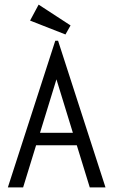

<svg xmlns="http://www.w3.org/2000/svg" viewBox="-20 -810 490 830"><path d="M368 0 312 -182H136L80 0H14L219 -634H231L436 0ZM224 -467 153 -236H295ZM263 -661 110 -721 147 -790 285 -700Z"/></svg>

Font: Inconsolata SemiCondensed
Style: Regular
Weight: 400
Width: 4
Monospace: yes
Designer: Raph Levien, Cyreal, Brenton Simpson
Foundry: Raph Levien, Cyreal, Google
Version: Version 3.000; ttfautohint (v1.8.2.53-6de2)